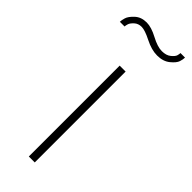

<svg xmlns="http://www.w3.org/2000/svg" viewBox="-289 -754 777 777"><g transform="rotate(45 99.5 -365.0)"><path d="M114 0H80V-520H114ZM158 -656Q126 -656 88.5 -675Q51 -694 32 -694Q13 -694 0.5 -682.5Q-12 -671 -15 -661.5Q-18 -652 -18 -646H-45Q-45 -655 -40.5 -670Q-36 -685 -16.5 -703Q3 -721 34 -721Q61 -721 97.5 -701.5Q134 -682 159 -682Q184 -682 198.5 -694Q213 -706 215.5 -715Q218 -724 218 -730H244Q244 -720 239.5 -705.5Q235 -691 213.5 -673.5Q192 -656 158 -656Z"/></g></svg>

Font: Raleway
Style: ExtraLight
Weight: 200
Designer: Matt McInerney, Pablo Impallari, Rodrigo Fuenzalida
Foundry: Matt McInerney, Pablo Impallari, Rodrigo Fuenzalida
Version: Version 2.001